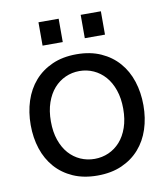

<svg xmlns="http://www.w3.org/2000/svg" viewBox="-80 -764 734 842"><g transform="rotate(-10 287.0 -342.5)"><path d="M36.1 -257.8Q36.1 -314.9 52.2 -364.5Q68.4 -414.1 100.1 -450.4Q131.8 -486.8 178.7 -507.8Q225.6 -528.8 287.1 -528.8Q348.6 -528.8 395.5 -507.8Q442.4 -486.8 474.1 -450.4Q505.9 -414.1 522 -364.5Q538.1 -314.9 538.1 -257.8Q538.1 -200.7 522 -151.6Q505.9 -102.5 474.1 -66.4Q442.4 -30.3 395.5 -9.5Q348.6 11.2 287.1 11.2Q225.6 11.2 178.7 -9.5Q131.8 -30.3 100.1 -66.4Q68.4 -102.5 52.2 -151.6Q36.1 -200.7 36.1 -257.8ZM126 -257.8Q126 -210.9 138.7 -174.6Q151.4 -138.2 173.3 -113.5Q195.3 -88.9 224.6 -75.9Q253.9 -63 287.1 -63Q320.3 -63 349.6 -75.9Q378.9 -88.9 400.9 -113.5Q422.9 -138.2 435.5 -174.6Q448.2 -210.9 448.2 -257.8Q448.2 -304.7 435.5 -341.3Q422.9 -377.9 400.9 -402.8Q378.9 -427.7 349.6 -440.9Q320.3 -454.1 287.1 -454.1Q253.9 -454.1 224.6 -440.9Q195.3 -427.7 173.3 -402.8Q151.4 -377.9 138.7 -341.3Q126 -304.7 126 -257.8ZM425.8 -695.8V-591.8H335.9V-695.8ZM237.8 -695.8V-591.8H147.9V-695.8Z"/></g></svg>

Font: XB Khoramshahr
Style: Regular
Weight: 400
Designer: Behnam
Foundry: Irmug
Version: Version 8.005 2009